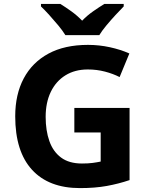

<svg xmlns="http://www.w3.org/2000/svg" viewBox="-20 -954 764 984"><path d="M361 -401H644V-31Q588 -12 527.5 -1Q467 10 390 10Q230 10 144 -84Q58 -178 58 -358Q58 -470 101.5 -552Q145 -634 228 -679Q311 -724 431 -724Q488 -724 543 -712Q598 -700 643 -680L593 -559Q560 -576 518 -587Q476 -598 430 -598Q364 -598 315.5 -568Q267 -538 240.5 -483.5Q214 -429 214 -355Q214 -285 233 -231Q252 -177 293 -146.5Q334 -116 400 -116Q432 -116 454.5 -119Q477 -122 496 -126V-275H361ZM315 -774Q301 -797 278.5 -824Q256 -851 232.5 -877Q209 -903 190 -921V-934H289Q315 -918 345 -896.5Q375 -875 401 -848Q427 -875 458 -896.5Q489 -918 515 -934H614V-921Q596 -903 572 -877Q548 -851 525.5 -824Q503 -797 489 -774Z"/></svg>

Font: RS Noto Sans
Style: Bold
Weight: 700
Designer: Monotype Design Team
Foundry: Monotype Imaging Inc.
Version: Version 3.10